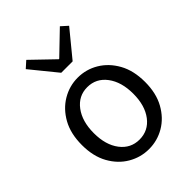

<svg xmlns="http://www.w3.org/2000/svg" viewBox="-239 -952 1083 1083"><g transform="rotate(-45 303.0 -410.0)"><path d="M303 13Q237 13 179.5 -20.5Q122 -54 86.5 -117.5Q51 -181 51 -271Q51 -362 86.5 -425.5Q122 -489 179.5 -523Q237 -557 303 -557Q370 -557 427 -523Q484 -489 519.5 -425.5Q555 -362 555 -271Q555 -181 519.5 -117.5Q484 -54 427 -20.5Q370 13 303 13ZM303 -63Q374 -63 417.5 -120Q461 -177 461 -271Q461 -365 417.5 -423Q374 -481 303 -481Q233 -481 189.5 -423Q146 -365 146 -271Q146 -177 189.5 -120Q233 -63 303 -63ZM257 -642 130 -798 169 -833 301 -706H305L437 -833L476 -798L348 -642Z"/></g></svg>

Font: Noto Sans CJK KR Regular (TTF)
Style: Regular
Weight: 400
Designer: Ryoko NISHIZUKA 西塚涼子 (kana & ideographs); Paul D. Hunt (Latin, Greek & Cyrillic); Wenlong ZHANG 张文龙 (bopomofo); Sandoll 
Foundry: Adobe Systems Incorporated
Version: Version 1.004;PS 1.004;hotconv 1.0.82;makeotf.lib2.5.63406